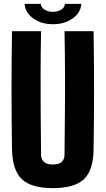

<svg xmlns="http://www.w3.org/2000/svg" viewBox="-20 -961 545 991"><path d="M253 10Q141 10 92.5 -36.5Q44 -83 42 -191Q37 -496 42 -800H192Q190 -700 189.5 -590.5Q189 -481 190 -372.5Q191 -264 192 -163Q192 -112 253 -112Q313 -112 313 -163Q314 -264 315 -372.5Q316 -481 315.5 -590.5Q315 -700 313 -800H463Q468 -496 463 -191Q462 -83 413.5 -36.5Q365 10 253 10ZM107 -941H191Q191 -924 209 -912Q227 -900 253 -900Q279 -900 297 -912Q315 -924 315 -941H400Q397 -896 355 -866Q313 -836 253 -836Q193 -836 151.5 -866Q110 -896 107 -941Z"/></svg>

Font: Big Shoulders Display Black
Style: Regular
Weight: 900
Designer: Patric King
Foundry: XO Type Co
Version: Version 1.000; ttfautohint (v1.8.2)